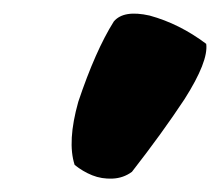

<svg xmlns="http://www.w3.org/2000/svg" viewBox="-20 -779 326 285"><path d="M148.9 -747.1Q163.6 -764.6 202.1 -755.9Q246.6 -743.7 286.1 -713.9Q289.6 -688 253.9 -631.8Q220.7 -581.5 175.8 -523.9Q163.1 -514.6 147 -513.9Q130.9 -513.2 116.9 -518.8Q103 -524.4 90.8 -534.2Q79.6 -568.8 96.2 -627.9Q121.6 -703.6 148.9 -747.1Z"/></svg>

Font: GGS TheRock Black
Style: Regular
Weight: 900
Designer: Rodrigo Fuenzalida (2012); Goodgame Studios (2014)
Foundry: Rodrigo Fuenzalida,2012;  GGS,2014
Version: Version 1.002 | FøM Mod